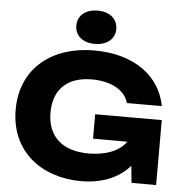

<svg xmlns="http://www.w3.org/2000/svg" viewBox="-64 -1066 1093 1143"><g transform="rotate(5 482.0 -494.0)"><path d="M492 -152C341 -152 246 -228 246 -375C246 -519 334 -593 474 -593C589 -593 674 -547 694 -471H903C871 -643 720 -766 473 -766C227 -766 38 -626 38 -375C38 -124 227 16 462 16C594 16 691 -30 753 -101L763 0H910V-388H512V-242H717C675 -183 595 -152 492 -152ZM473 -805C545 -805 593 -844 593 -904C593 -965 545 -1004 473 -1004C402 -1004 354 -965 354 -904C354 -844 402 -805 473 -805Z"/></g></svg>

Font: Bounded
Style: Bold
Weight: 700
Designer: Vlad Churkin
Version: Version 3.0